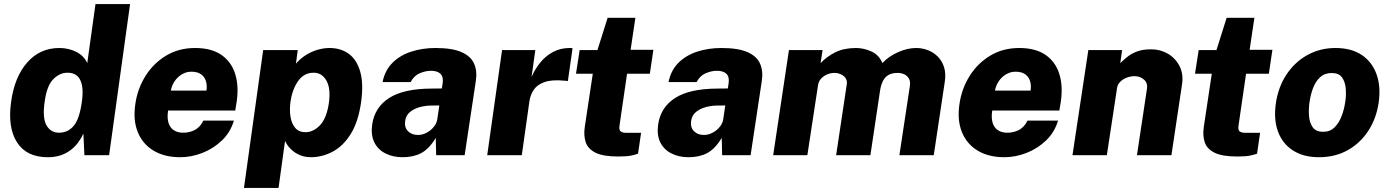

<svg xmlns="http://www.w3.org/2000/svg" viewBox="-20 -763 6832 944"><path d="M215 10Q110.5 10 63.8 -63Q17 -136 34.5 -261.5Q51 -384 113.5 -455.5Q176 -527 272 -527Q295 -527 316.2 -522Q337.5 -517 355.5 -507.8Q373.5 -498.5 387.2 -484.8Q401 -471 409 -452.5L449.5 -743H619.5L516.5 0H395L390 -106Q379 -82 363 -60.8Q347 -39.5 325.5 -23.8Q304 -8 276.8 1Q249.5 10 215 10ZM270.5 -110.5Q314 -110.5 342.5 -144.5Q371 -178.5 382.5 -262.5Q389.5 -312 383 -343.8Q376.5 -375.5 358.8 -390.5Q341 -405.5 312 -405.5Q273 -405.5 241.5 -373.2Q210 -341 199.5 -262.5Q188 -181.5 209 -146Q230 -110.5 270.5 -110.5Z M866 10Q788.5 10 734.8 -22.5Q681 -55 657.2 -114Q633.5 -173 645.5 -252.5Q656.5 -328 695.8 -390.2Q735 -452.5 797.2 -489.8Q859.5 -527 939 -527Q1020 -527 1069 -492.8Q1118 -458.5 1136.5 -398.8Q1155 -339 1143.5 -262L1136.5 -219.5H806.5Q801 -184 808.2 -159.8Q815.5 -135.5 834.2 -123Q853 -110.5 880.5 -110.5Q911.5 -110.5 937.5 -123.8Q963.5 -137 980 -170H1130Q1113.5 -113.5 1072 -73.2Q1030.5 -33 976 -11.5Q921.5 10 866 10ZM820 -317.5H995Q999 -343 992.5 -364.2Q986 -385.5 968.2 -398Q950.5 -410.5 921 -410.5Q895.5 -410.5 873.8 -397.2Q852 -384 838 -362.8Q824 -341.5 820 -317.5Z M1179.5 161 1274 -517H1444L1435 -450Q1456.5 -475 1483.8 -492.2Q1511 -509.5 1541.2 -518.2Q1571.5 -527 1600 -527Q1655.5 -527 1694.8 -498.5Q1734 -470 1751 -411Q1768 -352 1755.5 -261.5Q1742 -165 1705 -105.2Q1668 -45.5 1616.5 -17.8Q1565 10 1507.5 10Q1488 10 1469 4.8Q1450 -0.5 1433.5 -11Q1417 -21.5 1403.8 -36.2Q1390.5 -51 1381.5 -70.5L1349.5 161ZM1482 -113Q1521 -113 1554 -148Q1587 -183 1597.5 -260.5Q1606.5 -329.5 1584.5 -367.5Q1562.5 -405.5 1522 -405.5Q1473.5 -405.5 1444.8 -363.2Q1416 -321 1408 -260.5Q1403 -223.5 1408.2 -189.5Q1413.5 -155.5 1431.5 -134.2Q1449.5 -113 1482 -113Z M1960 10Q1911.5 10 1874.8 -8.8Q1838 -27.5 1820.2 -63.5Q1802.5 -99.5 1810 -151.5Q1822.5 -236 1893.8 -281.5Q1965 -327 2101.5 -327.5L2152.5 -328L2156.5 -354.5Q2161 -385.5 2145.2 -400.5Q2129.5 -415.5 2096.5 -415Q2071 -414.5 2043 -402.5Q2015 -390.5 1999 -359.5H1861Q1872.5 -417 1909.5 -454Q1946.5 -491 2001.5 -509Q2056.5 -527 2121 -527Q2204 -527 2249.8 -506.5Q2295.5 -486 2311.2 -449.5Q2327 -413 2319.5 -365L2264.5 0H2124.5L2122.5 -85Q2089.5 -30.5 2050.8 -10.2Q2012 10 1960 10ZM2034.5 -99.5Q2051 -99.5 2066.8 -105.5Q2082.5 -111.5 2095.8 -122.2Q2109 -133 2117.8 -146Q2126.5 -159 2129.5 -174L2140 -244.5L2099.5 -244Q2074.5 -244 2046.5 -237Q2018.5 -230 1997.5 -213.8Q1976.5 -197.5 1972 -169Q1967.5 -136.5 1986 -118Q2004.5 -99.5 2034.5 -99.5Z M2375.5 0 2448.5 -517H2612L2593.5 -384.5Q2611 -425 2637.8 -457.2Q2664.5 -489.5 2700.5 -508.2Q2736.5 -527 2780.5 -527Q2786 -527 2789.8 -526.8Q2793.5 -526.5 2795 -525.5L2772 -364Q2769.5 -365 2766 -365.5Q2762.5 -366 2759 -366Q2695 -372.5 2658.2 -359.8Q2621.5 -347 2604.5 -321.8Q2587.5 -296.5 2583 -265.5L2545.5 0Z M3019.5 6.5Q2945.5 6.5 2908 -12.2Q2870.5 -31 2859.8 -63.8Q2849 -96.5 2855 -138L2894.5 -400.5H2812L2830 -517H2917.5L2967.5 -675.5H3104L3080.5 -518H3192.5L3175 -400.5H3063L3026 -146.5Q3022.5 -123.5 3031.8 -116.8Q3041 -110 3058.5 -110H3132L3117 -7.5Q3106 -3 3083.8 1.8Q3061.5 6.5 3019.5 6.5Z M3366 10Q3317.5 10 3280.8 -8.8Q3244 -27.5 3226.2 -63.5Q3208.5 -99.5 3216 -151.5Q3228.5 -236 3299.8 -281.5Q3371 -327 3507.5 -327.5L3558.5 -328L3562.5 -354.5Q3567 -385.5 3551.2 -400.5Q3535.5 -415.5 3502.5 -415Q3477 -414.5 3449 -402.5Q3421 -390.5 3405 -359.5H3267Q3278.5 -417 3315.5 -454Q3352.5 -491 3407.5 -509Q3462.5 -527 3527 -527Q3610 -527 3655.8 -506.5Q3701.5 -486 3717.2 -449.5Q3733 -413 3725.5 -365L3670.5 0H3530.5L3528.5 -85Q3495.5 -30.5 3456.8 -10.2Q3418 10 3366 10ZM3440.5 -99.5Q3457 -99.5 3472.8 -105.5Q3488.5 -111.5 3501.8 -122.2Q3515 -133 3523.8 -146Q3532.5 -159 3535.5 -174L3546 -244.5L3505.5 -244Q3480.5 -244 3452.5 -237Q3424.5 -230 3403.5 -213.8Q3382.5 -197.5 3378 -169Q3373.5 -136.5 3392 -118Q3410.5 -99.5 3440.5 -99.5Z M3781.5 0 3859 -517H4024.5L4014.5 -452.5Q4043.5 -484 4086.2 -505.5Q4129 -527 4188.5 -527Q4226.5 -527 4264 -510.2Q4301.5 -493.5 4318.5 -453Q4350.5 -487 4396.5 -507Q4442.5 -527 4484.5 -527Q4513.5 -527 4541 -516.8Q4568.5 -506.5 4590 -485.5Q4611.5 -464.5 4621.5 -433Q4631.5 -401.5 4625 -359.5L4571 0H4402L4453.5 -340Q4457 -362.5 4448.8 -376.8Q4440.5 -391 4425.8 -397.8Q4411 -404.5 4394 -404.5Q4366 -404.5 4348.5 -394.5Q4331 -384.5 4321.2 -365.2Q4311.5 -346 4307 -318L4259.5 0H4091L4143 -346.5Q4146.5 -365 4138 -378Q4129.5 -391 4114.2 -397.8Q4099 -404.5 4082.5 -404.5Q4066 -404.5 4048.5 -397.8Q4031 -391 4018 -377.5Q4005 -364 4002 -344L3949.5 0Z M4918 10Q4840.5 10 4786.8 -22.5Q4733 -55 4709.2 -114Q4685.5 -173 4697.5 -252.5Q4708.5 -328 4747.8 -390.2Q4787 -452.5 4849.2 -489.8Q4911.5 -527 4991 -527Q5072 -527 5121 -492.8Q5170 -458.5 5188.5 -398.8Q5207 -339 5195.5 -262L5188.5 -219.5H4858.5Q4853 -184 4860.2 -159.8Q4867.5 -135.5 4886.2 -123Q4905 -110.5 4932.5 -110.5Q4963.5 -110.5 4989.5 -123.8Q5015.5 -137 5032 -170H5182Q5165.5 -113.5 5124 -73.2Q5082.5 -33 5028 -11.5Q4973.5 10 4918 10ZM4872 -317.5H5047Q5051 -343 5044.5 -364.2Q5038 -385.5 5020.2 -398Q5002.5 -410.5 4973 -410.5Q4947.5 -410.5 4925.8 -397.2Q4904 -384 4890 -362.8Q4876 -341.5 4872 -317.5Z M5253 0 5331 -517H5497L5488 -452.5Q5506 -470.5 5525.8 -485.8Q5545.5 -501 5572.8 -510.8Q5600 -520.5 5640 -520.5Q5685.5 -520.5 5722.8 -498.5Q5760 -476.5 5779.8 -437.2Q5799.5 -398 5791.5 -347L5739.5 0H5570L5619 -325Q5624 -355 5604.5 -371.8Q5585 -388.5 5558 -388.5Q5539.5 -388.5 5520.5 -381.5Q5501.5 -374.5 5488 -361.2Q5474.5 -348 5472 -329L5422 0Z M6063 6.5Q5989 6.5 5951.5 -12.2Q5914 -31 5903.2 -63.8Q5892.5 -96.5 5898.5 -138L5938 -400.5H5855.5L5873.5 -517H5961L6011 -675.5H6147.5L6124 -518H6236L6218.5 -400.5H6106.5L6069.5 -146.5Q6066 -123.5 6075.2 -116.8Q6084.5 -110 6102 -110H6175.5L6160.5 -7.5Q6149.5 -3 6127.2 1.8Q6105 6.5 6063 6.5Z M6465 10Q6389 10 6337.2 -23.2Q6285.5 -56.5 6263.5 -116.2Q6241.5 -176 6253 -255.5Q6265 -336.5 6306 -397.8Q6347 -459 6409 -493Q6471 -527 6546 -527Q6624 -527 6675.2 -492.8Q6726.5 -458.5 6748.2 -397.2Q6770 -336 6758 -255.5Q6746 -178 6706.5 -118.2Q6667 -58.5 6605.5 -24.2Q6544 10 6465 10ZM6486 -115Q6519.5 -115 6541.5 -136.8Q6563.5 -158.5 6576.2 -192.2Q6589 -226 6594 -261Q6599.5 -295.5 6596.5 -328.5Q6593.5 -361.5 6578 -382.8Q6562.5 -404 6527.5 -404Q6493 -404 6470.5 -383.2Q6448 -362.5 6435.8 -329.8Q6423.5 -297 6418.5 -261Q6413.5 -227 6416 -193.2Q6418.5 -159.5 6434.2 -137.2Q6450 -115 6486 -115Z"/></svg>

Font: Public Sans Thin ExtraBold
Style: Italic
Weight: 800
Italic angle: -8°
Version: Version 2.001